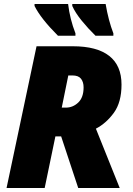

<svg xmlns="http://www.w3.org/2000/svg" viewBox="-20 -947 668 967"><path d="M164 -714H347Q468 -714 530 -665.5Q592 -617 592 -521Q592 -432 553.5 -379Q515 -326 463 -299L583 0H374L288 -260H259L205 0H13ZM312 -405Q347 -405 374 -430.5Q401 -456 401 -507Q401 -534 388 -550.5Q375 -567 345 -567H324L291 -405ZM154 -917V-927H323Q332 -851 360 -779V-767H272Q185 -854 154 -917ZM344 -917V-927H512Q526 -844 551 -779V-767H461Q424 -803 391.5 -843Q359 -883 344 -917Z"/></svg>

Font: Noto Sans Display Black
Style: Italic
Weight: 900
Italic angle: -12°
Designer: Monotype Design team
Foundry: Monotype Imaging Inc.
Version: Version 1.000